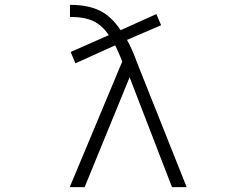

<svg xmlns="http://www.w3.org/2000/svg" viewBox="-20 -771 1040 792"><path d="M329.1 1H267.6L484.4 -517.6Q470.7 -551.8 455.1 -584L291 -509.8L271.5 -556.6L428.7 -626Q402.3 -666 365.7 -683.6Q329.1 -701.2 268.6 -701.2V-751Q342.8 -751 391.6 -727.1Q440.4 -703.1 477.5 -646.5L625 -712.9L644.5 -667L503.9 -606.4Q524.4 -570.3 543 -518.6L750 1H689.5L514.6 -452.1Z"/></svg>

Font: Gen Shin Gothic Monospace Light
Style: Regular
Weight: 300
Designer: [Source Han Sans]
Ryoko NISHIZUKA  (kana & ideographs); Paul D. Hunt (Latin, Greek & Cyrillic); Wenlong ZHANG  (bopomofo
Version: Version 1.002.20150607